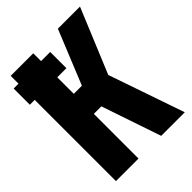

<svg xmlns="http://www.w3.org/2000/svg" viewBox="-214 -817 921 921"><g transform="rotate(-45 246.0 -357.0)"><path d="M25 0V-551H-8V-661H25V-714H178V-661H240V-551H178V-439H233L345 -714H495L359 -386L492 0H332L229 -303H178V0Z"/></g></svg>

Font: Noto Sans Mono ExtraCondensed Black
Style: Regular
Weight: 900
Width: 2
Designer: Monotype Design Team
Foundry: Monotype Imaging Inc.
Version: Version 2.014